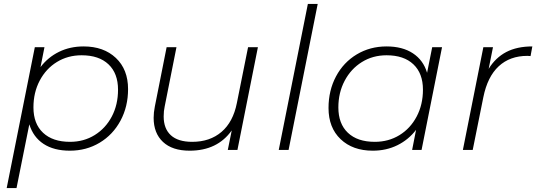

<svg xmlns="http://www.w3.org/2000/svg" viewBox="-20 -762 2726 976"><path d="M631 -309Q631 -220 592.5 -148.5Q554 -77 486.5 -36.5Q419 4 335 4Q254 4 201.5 -30.5Q149 -65 129 -130L64 194H14L157 -522H206L186 -421Q224 -471 280 -498.5Q336 -526 405 -526Q507 -526 569 -467.5Q631 -409 631 -309ZM580 -306Q580 -389 531.5 -435Q483 -481 395 -481Q325 -481 269.5 -447Q214 -413 182 -352.5Q150 -292 150 -216Q150 -133 199 -87Q248 -41 336 -41Q406 -41 461.5 -75.5Q517 -110 548.5 -170Q580 -230 580 -306Z M1291 -522 1187 0H1138L1158 -99Q1085 4 944 4Q856 4 808.5 -40.5Q761 -85 761 -163Q761 -190 767 -220L827 -522H877L817 -220Q812 -198 812 -170Q812 -108 848.5 -74.5Q885 -41 957 -41Q1047 -41 1106 -91.5Q1165 -142 1184 -238L1241 -522Z M1545 -742H1595L1447 0H1397Z M2227 -522 2123 0H2075L2095 -102Q2057 -52 2000.5 -24Q1944 4 1875 4Q1773 4 1711.5 -54.5Q1650 -113 1650 -213Q1650 -302 1688 -373.5Q1726 -445 1793.5 -485.5Q1861 -526 1945 -526Q2026 -526 2079 -491Q2132 -456 2151 -392L2177 -522ZM2130 -306Q2130 -389 2081.5 -435Q2033 -481 1945 -481Q1875 -481 1819.5 -446.5Q1764 -412 1732 -351.5Q1700 -291 1700 -216Q1700 -133 1748.5 -87Q1797 -41 1885 -41Q1955 -41 2010.5 -75Q2066 -109 2098 -169.5Q2130 -230 2130 -306Z M2686 -526 2677 -477 2661 -478Q2572 -478 2515 -425Q2458 -372 2437 -268L2383 0H2333L2437 -522H2486L2464 -412Q2499 -469 2553.5 -497.5Q2608 -526 2686 -526Z"/></svg>

Font: Idrija
Style: Italic
Weight: 300
Italic angle: -11.3°
Designer: Julieta Ulanovsky
Foundry: Julieta Ulanovsky
Version: Version 7.200